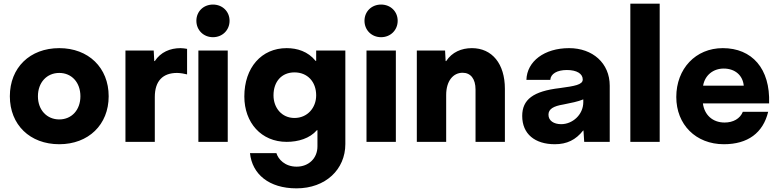

<svg xmlns="http://www.w3.org/2000/svg" viewBox="-20 -778 4273 1053"><path d="M305 13C465 13 576 -94 576 -250C576 -407 465 -514 305 -514C144 -514 34 -407 34 -250C34 -94 144 13 305 13ZM305 -123C237 -123 188 -175 188 -250C188 -326 237 -378 305 -378C373 -378 421 -326 421 -250C421 -175 373 -123 305 -123Z M970 -514C913 -514 861 -492 829 -443H826L823 -501H668V0H829V-246C829 -334 873 -378 951 -378C969 -378 995 -373 1006 -370V-510C994 -512 982 -514 970 -514Z M1148 -574C1200 -574 1239 -613 1239 -664C1239 -715 1200 -753 1148 -753C1096 -753 1057 -715 1057 -664C1057 -613 1096 -574 1148 -574ZM1229 0V-501H1068V0Z M1714 -444H1711C1669 -496 1610 -514 1552 -514C1414 -514 1320 -407 1320 -249C1320 -105 1413 0 1552 0C1616 0 1679 -19 1718 -64H1721V25C1721 90 1673 136 1607 136C1542 136 1506 95 1496 62H1351C1363 177 1455 255 1606 255C1766 255 1874 151 1874 12V-501H1714ZM1595 -131C1525 -131 1480 -187 1480 -255C1480 -331 1525 -381 1595 -381C1666 -381 1714 -330 1714 -255C1714 -187 1666 -131 1595 -131Z M2070 -574C2122 -574 2161 -613 2161 -664C2161 -715 2122 -753 2070 -753C2018 -753 1979 -715 1979 -664C1979 -613 2018 -574 2070 -574ZM2151 0V-501H1990V0Z M2568 -514C2511 -514 2459 -492 2427 -443H2424L2421 -501H2266V0H2427V-257C2427 -335 2466 -379 2517 -379C2561 -379 2588 -346 2588 -287V0H2749V-291C2749 -428 2679 -514 2568 -514Z M3101 -514C2966 -514 2870 -442 2867 -340H2998C3000 -373 3035 -394 3089 -394C3143 -394 3176 -374 3176 -342C3176 -313 3131 -306 3051 -295C2904 -278 2844 -232 2844 -142C2844 -43 2914 13 3023 13C3089 13 3138 -11 3178 -62H3180L3184 0H3324V-308C3324 -432 3230 -514 3101 -514ZM3058 -97C3017 -97 2988 -116 2988 -149C2988 -180 3015 -196 3070 -205C3110 -213 3151 -221 3179 -233V-218C3179 -148 3119 -97 3058 -97Z M3598 0V-758H3437V0Z M3944 -514C3795 -514 3689 -401 3689 -246C3689 -95 3796 13 3950 13C4081 13 4165 -49 4193 -165H4054C4039 -127 4001 -106 3954 -106C3888 -106 3843 -148 3835 -211H4198C4205 -402 4104 -514 3944 -514ZM3949 -402C4012 -402 4054 -364 4059 -308H3836C3846 -366 3892 -402 3949 -402Z"/></svg>

Font: UULA Sans
Style: Bold
Weight: 700
Designer: Mohamed Gaber, Laura Garcia Mut
Foundry: Kief Type Foundry
Version: Version 3.006;hotconv 1.0.109;makeotfexe 2.5.65596